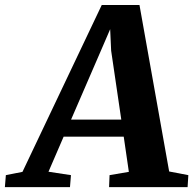

<svg xmlns="http://www.w3.org/2000/svg" viewBox="-96 -766 791 786"><path d="M-76 0 -72 -49 -4 -62.5 320.5 -745.5H475L596.5 -64L675 -49L672 0H350.5L352.5 -49L431.5 -62.5L410.5 -206.5H164.5L102.5 -63L194.5 -49L190.5 0ZM195 -276.5H400.5L359 -558.5L355 -646.5L319 -563Z"/></svg>

Font: Merriweather Light 18pt ExtraBold
Style: Italic
Weight: 800
Italic angle: -7.8°
Version: Version 2.101